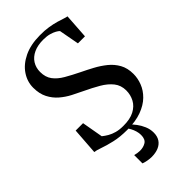

<svg xmlns="http://www.w3.org/2000/svg" viewBox="-294 -831 1138 1138"><g transform="rotate(-45 275.0 -262.5)"><path d="M263.5 11Q203 11 157 0.2Q111 -10.5 79.8 -21.8Q48.5 -33 32.5 -34.5L44.5 -202.5H106.5L130 -69.5Q145.5 -57 164 -46.2Q182.5 -35.5 206.8 -28.8Q231 -22 263 -22Q320 -21.5 355.8 -40.2Q391.5 -59 408.2 -90.2Q425 -121.5 425 -158.5Q425 -202 400.2 -233Q375.5 -264 334 -288Q292.5 -312 242.5 -335.5Q211.5 -350 177.2 -367.8Q143 -385.5 113.2 -411Q83.5 -436.5 64.8 -472.8Q46 -509 46 -560Q46 -610.5 75.2 -654.2Q104.5 -698 160 -724.8Q215.5 -751.5 293.5 -752Q334.5 -752.5 366.5 -747.2Q398.5 -742 422.8 -735Q447 -728 463.5 -722.2Q480 -716.5 489 -715.5L478.5 -558.5H419.5L396 -685Q390 -691.5 376 -699.5Q362 -707.5 340.5 -713.5Q319 -719.5 289.5 -719.5Q242.5 -719.5 209.2 -704Q176 -688.5 158.5 -660.8Q141 -633 141 -597Q141 -553 162.8 -524Q184.5 -495 223 -472.8Q261.5 -450.5 310.5 -426.5Q346 -409.5 383.2 -389.5Q420.5 -369.5 452.8 -343.5Q485 -317.5 504.8 -282Q524.5 -246.5 524.5 -197.5Q524.5 -160.5 510.2 -123.8Q496 -87 465 -56.5Q434 -26 384.2 -7.5Q334.5 11 263.5 11ZM252.5 227Q237 227 218.2 223.5Q199.5 220 187 215V145.5Q197 148.5 209 150.2Q221 152 229.5 152Q259 152 279.8 138.8Q300.5 125.5 300.5 90Q300.5 73.5 295.5 56.5Q290.5 39.5 282.5 24.8Q274.5 10 266 0H284.5H297.5Q310 11 325.5 31.5Q341 52 352.2 78.2Q363.5 104.5 363.5 133.5Q363.5 164 349.8 185Q336 206 311 216.5Q286 227 252.5 227Z"/></g></svg>

Font: Merriweather 120pt Medium
Style: Regular
Weight: 500
Version: Version 2.100